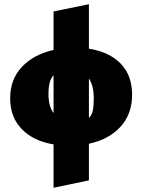

<svg xmlns="http://www.w3.org/2000/svg" viewBox="-20 -672 671 907"><path d="M400 7V180L233 215V10Q139 -5 83.5 -61.5Q28 -118 28 -208Q28 -297 83.5 -356Q139 -415 233 -436V-618L400 -652V-442Q496 -427 550 -371.5Q604 -316 604 -224Q604 -133 549 -73Q494 -13 400 7ZM233 -138V-316Q220 -303 214.5 -281Q209 -259 209 -227Q209 -170 233 -138ZM423 -206Q423 -268 400 -301V-115Q414 -128 418.5 -150Q423 -172 423 -206Z"/></svg>

Font: Ysabeau Heavy
Style: Regular
Weight: 800
Designer: Christian Thalmann (Catharsis Fonts)
Version: Version 0.003